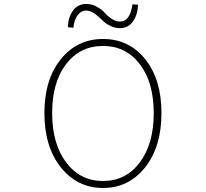

<svg xmlns="http://www.w3.org/2000/svg" viewBox="-20 -936 1040 969"><path d="M204.1 -365.2Q204.1 -534.2 286.6 -636.7Q369.1 -739.3 500 -739.3Q630.9 -739.3 712.9 -637.2Q794.9 -535.2 794.9 -365.2Q794.9 -195.3 712.4 -91.3Q629.9 12.7 500 12.7Q370.1 12.7 287.1 -91.3Q204.1 -195.3 204.1 -365.2ZM500 -704.1Q383.8 -704.1 313.5 -612.3Q243.2 -520.5 243.2 -365.2Q243.2 -210 314 -116.2Q384.8 -22.5 500 -22.5Q615.2 -22.5 685.5 -116.2Q755.9 -210 755.9 -365.2Q755.9 -520.5 685.5 -612.3Q615.2 -704.1 500 -704.1ZM585.9 -793.9Q562.5 -793.9 541.5 -803.2Q520.5 -812.5 505.9 -825.2Q491.2 -837.9 477.5 -851.1Q463.9 -864.3 447.8 -873.5Q431.6 -882.8 415 -882.8Q389.6 -882.8 371.6 -858.9Q353.5 -835 350.6 -795.9L322.3 -798.8Q324.2 -849.6 348.6 -882.8Q373 -916 415 -916Q443.4 -916 468.3 -902.3Q493.2 -888.7 508.3 -871.6Q523.4 -854.5 543.9 -840.8Q564.5 -827.1 585 -827.1Q636.7 -827.1 648.4 -914.1L676.8 -912.1Q674.8 -861.3 650.9 -827.6Q627 -793.9 585.9 -793.9Z"/></svg>

Font: GenEi Gothic M ExtraLight
Style: Regular
Weight: 200
Designer: o_tamon (Modified); [Source Han Sans]
Ryoko NISHIZUKA  (kana & ideographs); Paul D. Hunt (Latin, Greek & Cyrillic); Wenl
Version: Version 1.1a;Original Version 1.004